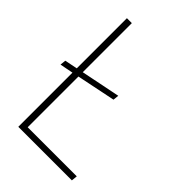

<svg xmlns="http://www.w3.org/2000/svg" viewBox="-216 -819 910 910"><g transform="rotate(45 239.5 -364.0)"><path d="M15 -350 18 -379 82 -392V-728H115V-399L313 -439L310 -410L115 -370V-30H444L441 0H82V-363Z"/></g></svg>

Font: Murecho ExtraLight
Style: Regular
Weight: 200
Designer: Neil Summerour
Foundry: Positype
Version: Version 1.010; ttfautohint (v1.8.3)